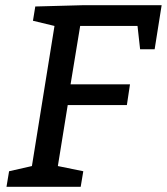

<svg xmlns="http://www.w3.org/2000/svg" viewBox="-20 -720 643 740"><path d="M289 -620 252 -395H481L469 -315H241L203 -80L301 -60L291 0H5L15 -60L103 -80L190 -620L107 -640L116 -695L302 -700H603L576 -530H520L510 -620Z"/></svg>

Font: Bitter
Style: Italic
Weight: 400
Italic angle: -9°
Designer: Sol Matas
Foundry: Sol Matas
Version: Version 1.001